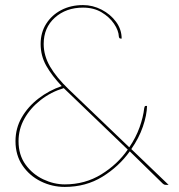

<svg xmlns="http://www.w3.org/2000/svg" viewBox="-20 -728 706 756"><path d="M235 8Q185 8 140.5 -14Q96 -36 68.5 -76.5Q41 -117 41 -172Q41 -223 65.5 -265.5Q90 -308 131.5 -340Q173 -372 223 -389Q185 -429 162.5 -468.5Q140 -508 140 -555Q140 -600 162 -634.5Q184 -669 221.5 -688.5Q259 -708 307 -708Q345 -708 380 -690Q415 -672 437 -642Q459 -612 459 -576H456Q454 -576 451.5 -577Q449 -578 448 -584Q447 -608 429 -634.5Q411 -661 380 -679.5Q349 -698 307 -698Q240 -698 196 -658.5Q152 -619 152 -555Q152 -509 177 -466Q202 -423 251 -376L489 -148Q515 -186 529.5 -226.5Q544 -267 548 -303Q549 -307 550 -309Q551 -311 555 -311H559Q558 -274 542.5 -229Q527 -184 497 -141L644 0H636Q632 0 629 -0.5Q626 -1 621 -5L491 -132Q448 -72 383 -32Q318 8 235 8ZM235 -2Q315 -2 379 -41.5Q443 -81 483 -139L231 -381Q181 -366 140.5 -334.5Q100 -303 76.5 -261.5Q53 -220 53 -172Q53 -118 80.5 -80Q108 -42 150 -22Q192 -2 235 -2Z"/></svg>

Font: Aleo Thin
Style: Regular
Weight: 250
Designer: Alessio Laiso
Foundry: Alessio Laiso
Version: Version 2.001;gftools[0.9.29]